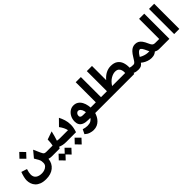

<svg xmlns="http://www.w3.org/2000/svg" viewBox="285 -2236 3995 3995"><g transform="rotate(-45 2283.0 -238.0)"><path d="M329 253Q243 253 184 230Q125 207 89 168.5Q53 130 36.5 81.5Q20 33 20 -18Q20 -56 32.5 -108.5Q45 -161 67 -220L193 -180Q179 -138 172.5 -104Q166 -70 166 -44Q166 30 215.5 67.5Q265 105 351 105Q391 105 431.5 90.5Q472 76 499.5 46.5Q527 17 527 -29Q527 -52 524 -78Q521 -104 501 -142L449 -231L568 -374L634 -225Q648 -194 659 -177.5Q670 -161 687.5 -154.5Q705 -148 736 -148H755V0H745Q722 0 701 -3.5Q680 -7 660 -14Q646 111 558.5 182Q471 253 329 253ZM336 -340 234 -442 331 -545 432 -442Z M755 0V-148H915Q920 -166 923.5 -195.5Q927 -225 929.5 -256Q932 -287 932 -309L1110 -371Q1095 -311 1081.5 -258Q1068 -205 1050 -156Q1086 -148 1129 -148H1191V0H1169Q1111 0 1068.5 -10Q1026 -20 995 -34Q986 -17 975 0ZM889 264 788 161 884 59 974 150 1059 59 1160 161 1064 264 974 173Z M1191 0V-148H1368Q1361 -188 1338.5 -233.5Q1316 -279 1281 -326L1417 -464Q1447 -406 1469 -338Q1491 -270 1491.5 -187Q1492 -104 1456 0ZM1360 264 1258 161 1355 59 1456 161Z M1748 230Q1705 230 1651.5 213Q1598 196 1551 153L1599 55Q1631 65 1662.5 70.5Q1694 76 1718 76Q1780 76 1819 55.5Q1858 35 1878 0H1826Q1740 0 1688.5 -21.5Q1637 -43 1614.5 -82.5Q1592 -122 1592 -174Q1592 -248 1622 -306.5Q1652 -365 1701.5 -399Q1751 -433 1809 -433Q1872 -433 1916.5 -403.5Q1961 -374 1988.5 -323Q2016 -272 2027 -208Q2029 -194 2031 -179Q2033 -164 2034 -148H2086V0H2021Q2009 40 1987.5 80.5Q1966 121 1932.5 155Q1899 189 1853.5 209.5Q1808 230 1748 230ZM1819 -148H1895Q1894 -157 1893 -165.5Q1892 -174 1890 -181Q1880 -228 1854.5 -256.5Q1829 -285 1799 -285Q1774 -285 1753 -261Q1732 -237 1732 -199Q1732 -177 1750.5 -162.5Q1769 -148 1819 -148Z M2086 0V-148H2187V-740H2339V-148H2429V0Z M2429 0V-148H2514V-740H2666V-322Q2725 -393 2795 -429Q2865 -465 2940 -465Q3035 -465 3092 -424.5Q3149 -384 3173 -315Q3197 -246 3194 -161Q3216 -153 3240 -150.5Q3264 -148 3290 -148V0Q3260 0 3231 -6Q3202 -12 3176 -25Q3173 -12 3170 0ZM2921 -317Q2861 -317 2792 -276.5Q2723 -236 2666 -148H3051Q3054 -196 3042.5 -234Q3031 -272 3002 -294.5Q2973 -317 2921 -317Z M3290 0V-148H3294Q3311 -148 3325 -157Q3339 -166 3357 -190.5Q3375 -215 3402 -261Q3441 -326 3476 -362.5Q3511 -399 3546 -414Q3581 -429 3619 -429Q3664 -429 3700 -411Q3736 -393 3767 -351Q3798 -309 3829 -236Q3846 -196 3862 -177.5Q3878 -159 3896.5 -153.5Q3915 -148 3941 -148H3951V0H3906Q3875 0 3850 -7.5Q3825 -15 3804 -28Q3764 8 3713.5 17.5Q3663 27 3610.5 17Q3558 7 3512 -16Q3466 -39 3434 -68Q3403 -27 3373.5 -13.5Q3344 0 3297 0ZM3504 -174Q3503 -172 3502 -171Q3523 -156 3558.5 -141Q3594 -126 3637.5 -117Q3681 -108 3728 -113Q3721 -124 3715.5 -135Q3710 -146 3705 -157Q3677 -220 3656 -250.5Q3635 -281 3611 -281Q3595 -281 3568.5 -259Q3542 -237 3504 -174Z M3951 0V-148H4052V-740H4204V0Z M4344 -740H4496V0H4344Z"/></g></svg>

Font: Readex Pro bold
Style: Bold
Weight: 700
Designer: Bonnie Shaver-Troup, Thomas Jockin
Foundry: Lexend
Version: Version 1.200; ttfautohint (v1.8.3)